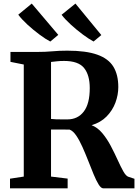

<svg xmlns="http://www.w3.org/2000/svg" viewBox="-20 -1026 754 1046"><path d="M34.5 0V-52.5L109.5 -64V-674.5L37 -689V-743H180Q228 -743 265 -746.5Q302 -750 346.5 -750Q449 -750 510 -728.2Q571 -706.5 597.8 -662.5Q624.5 -618.5 624.5 -552Q624.5 -509 608.8 -466.8Q593 -424.5 560.8 -391.5Q528.5 -358.5 479 -344Q511.5 -331.5 537.2 -300.8Q563 -270 583.5 -231Q604 -192 620.8 -155Q637.5 -118 652 -92.2Q666.5 -66.5 680.5 -62.5L712.5 -52V0H542.5Q530.5 0 517.2 -21.2Q504 -42.5 490 -76.5Q476 -110.5 460.8 -149.5Q445.5 -188.5 429.2 -225Q413 -261.5 395.5 -287.2Q378 -313 359 -320Q345 -320 325.5 -320.2Q306 -320.5 287.2 -320.5Q268.5 -320.5 258 -320.5V-64L348.5 -53V0ZM347 -375.5Q403.5 -375.5 436.2 -418Q469 -460.5 469 -546Q469 -617 438 -655.5Q407 -694 329 -694Q306.5 -694 289.2 -692Q272 -690 258 -688.5V-378Q268 -376.5 285.8 -376Q303.5 -375.5 321 -375.5Q338.5 -375.5 347 -375.5ZM391 -1006.5 532 -835 490 -800H489.5Q465 -813 431.2 -838Q397.5 -863 365.8 -892Q334 -921 315.5 -945.5ZM153 -1006.5 297.5 -836 254.5 -800H253.5Q229 -812.5 195 -837.8Q161 -863 129.2 -892.2Q97.5 -921.5 79.5 -946Z"/></svg>

Font: Merriweather Text Regular
Style: Bold
Weight: 700
Designer: Eben Sorkin
Foundry: Eben Sorkin
Version: Version 2.100; ttfautohint (v1.7.19-72a1) -l 8 -r 50 -G 200 